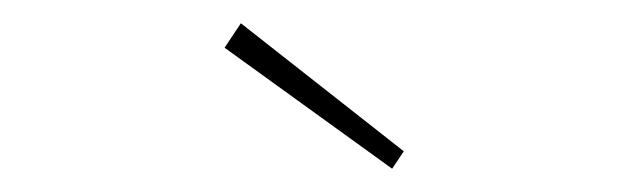

<svg xmlns="http://www.w3.org/2000/svg" viewBox="-20 -756 540 165"><path d="M317 -611 173 -715 187 -736 327 -626Z"/></svg>

Font: Lexend Deca Thin
Style: Regular
Weight: 250
Designer: Bonnie Shaver-Troup, Thomas Jockin
Foundry: Lexend
Version: Version 1.007